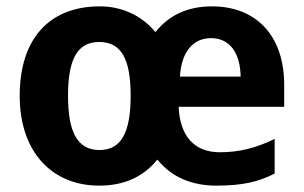

<svg xmlns="http://www.w3.org/2000/svg" viewBox="-20 -574 955 604"><path d="M647 -554C571 -554 512 -527 469 -473C425 -526 363 -554 294 -554C136 -554 42 -453 42 -273C42 -92 147 10 292 10C369 10 431 -17 475 -72C520 -16 585 10 660 10C743 10 793 -2 844 -28V-137C787 -109 733 -95 672 -95C591 -95 546 -146 542 -238H874V-307C874 -464 784 -554 647 -554ZM644 -454C706 -454 736 -403 737 -333H546C551 -415 590 -454 644 -454ZM292 -442C363 -442 391 -386 391 -273C391 -160 363 -102 293 -102C222 -102 194 -161 194 -273C194 -385 222 -442 292 -442Z"/></svg>

Font: Noto Sans Display
Style: Bold
Weight: 700
Designer: Monotype Design Team
Foundry: Monotype Imaging Inc.
Version: Version 1.900